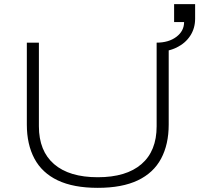

<svg xmlns="http://www.w3.org/2000/svg" viewBox="-20 -891 958 923"><path d="M450 12Q333 12 257.5 -24Q182 -60 145.5 -128.5Q109 -197 109 -292V-686H167V-284Q167 -165 240 -102Q313 -39 450 -39Q587 -39 660 -102Q733 -165 733 -284V-686H791V-292Q791 -197 754.5 -128.5Q718 -60 642.5 -24Q567 12 450 12ZM733 -642V-686Q791 -686 828 -714Q865 -742 865 -785H817V-871H918V-801Q918 -755 894.5 -719Q871 -683 829 -662.5Q787 -642 733 -642Z"/></svg>

Font: Archivo Expanded Thin
Style: Regular
Weight: 250
Width: 7
Designer: Hector Gatti
Foundry: Omnibus-Type
Version: Version 2.001